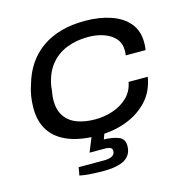

<svg xmlns="http://www.w3.org/2000/svg" viewBox="-106 -641 904 926"><g transform="rotate(-15 345.5 -177.5)"><path d="M320 12Q231 12 171 -12Q111 -36 80.5 -82Q50 -128 50 -196Q50 -227 54.5 -255Q59 -283 68 -309Q84 -366 113 -408.5Q142 -451 183.5 -480Q225 -509 278.5 -524Q332 -539 397 -539Q470 -539 527 -519.5Q584 -500 616 -461.5Q648 -423 648 -366Q648 -356 647.5 -347Q647 -338 645 -327H546Q547 -333 547.5 -339Q548 -345 548 -350Q548 -388 526.5 -412Q505 -436 469.5 -448Q434 -460 393 -460Q334 -460 285 -440.5Q236 -421 203.5 -380Q171 -339 160 -274Q159 -259 157 -248Q155 -237 154 -227.5Q153 -218 153 -207Q153 -159 174.5 -127.5Q196 -96 235 -81.5Q274 -67 326 -67Q371 -67 414 -81.5Q457 -96 487.5 -125.5Q518 -155 526 -200H622Q610 -129 566.5 -82.5Q523 -36 459 -12Q395 12 320 12ZM300 184Q269 184 237 182Q205 180 180 175L187 135H317Q340 135 354.5 127Q369 119 369 101Q369 91 360 86Q351 81 330 81H256L297 -20H360L339 37Q382 38 411.5 49.5Q441 61 441 95Q441 123 428.5 141Q416 159 395.5 168Q375 177 350 180.5Q325 184 300 184Z"/></g></svg>

Font: Archivo Expanded
Style: Italic
Weight: 400
Width: 7
Italic angle: -10°
Designer: Hector Gatti
Foundry: Omnibus-Type
Version: Version 2.001